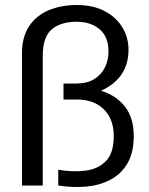

<svg xmlns="http://www.w3.org/2000/svg" viewBox="-20 -742 595 768"><path d="M68 0V-529Q68 -595 97 -638Q126 -681 176 -701.5Q226 -722 287 -722Q352 -722 398.5 -697.5Q445 -673 469.5 -632.5Q494 -592 494 -543Q494 -429 384 -379Q444 -361 479.5 -316Q515 -271 515 -198Q515 -131 489.5 -88Q464 -45 420.5 -22.5Q377 0 323.5 4.5Q270 9 213 0V-63Q272 -53 322.5 -59.5Q373 -66 404 -98Q435 -130 435 -198Q435 -265 395.5 -304.5Q356 -344 286 -344H234V-408H286Q329 -408 357.5 -426Q386 -444 400 -473Q414 -502 414 -535Q414 -595 378.5 -625Q343 -655 287 -655Q223 -655 187 -624.5Q151 -594 151 -519V0Z"/></svg>

Font: Special Gothic
Style: Regular
Weight: 400
Designer: Alistair McCready
Foundry: Monolith
Version: Version 1.010; ttfautohint (v1.8.4.7-5d5b)